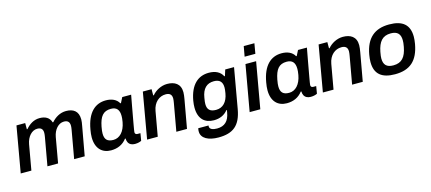

<svg xmlns="http://www.w3.org/2000/svg" viewBox="-62 -1333 4769 2125"><g transform="rotate(-15 2322.0 -270.5)"><path d="M19 0H141L192 -289C207 -373 261 -431 322 -431C361 -431 387 -415 387 -367C387 -354 385 -339 382 -321L325 0H447L498 -289C513 -373 566 -431 628 -431C667 -431 693 -415 693 -366C693 -353 691 -339 688 -321L631 0H752L812 -333C817 -360 821 -383 821 -405C821 -501 763 -538 681 -538C612 -538 555 -502 514 -455H507C490 -513 442 -538 378 -538C311 -538 258 -502 218 -455H211V-526H111Z M1053 12C1127 12 1189 -15 1233 -73H1240C1240 -55 1244 -40 1250 -28C1264 -1 1291 12 1326 12C1361 12 1387 3 1400 -4L1414 -88H1381C1364 -88 1352 -96 1352 -115C1352 -129 1376 -258 1401 -396L1425 -526H1323L1292 -465H1285C1258 -514 1204 -538 1137 -538C1013 -538 922 -456 890 -270C884 -237 881 -208 881 -182C881 -55 950 12 1053 12ZM1107 -93C1037 -93 1008 -125 1008 -192C1008 -210 1010 -232 1017 -269C1039 -381 1078 -433 1167 -433C1233 -433 1262 -396 1262 -327C1262 -310 1261 -290 1255 -257C1236 -152 1179 -93 1107 -93Z M1467 0H1589L1639 -282C1656 -379 1721 -431 1794 -431C1836 -431 1864 -414 1864 -365C1864 -350 1861 -334 1858 -315L1802 0H1924L1982 -324C1987 -353 1991 -379 1991 -403C1991 -501 1924 -538 1839 -538C1770 -538 1704 -501 1666 -455H1659V-526H1559Z M2238 182C2405 182 2491 115 2523 -66L2604 -526H2503L2481 -456H2474C2447 -511 2390 -538 2317 -538C2193 -538 2103 -460 2072 -284C2067 -255 2065 -229 2065 -206C2065 -76 2134 -15 2238 -15C2306 -15 2360 -39 2399 -88H2405C2404 -83 2402 -71 2400 -59C2384 34 2335 82 2248 82C2202 82 2163 70 2163 35C2163 32 2163 31 2164 25H2046C2042 43 2042 53 2042 62C2042 140 2123 182 2238 182ZM2291 -120C2220 -120 2191 -151 2191 -213C2191 -230 2193 -248 2199 -283C2215 -386 2266 -433 2347 -433C2414 -433 2444 -399 2444 -335C2444 -319 2442 -302 2437 -271C2421 -175 2369 -120 2291 -120Z M2747 -607H2870L2890 -723H2768ZM2642 0H2764L2857 -526H2735Z M3067 12C3141 12 3203 -15 3247 -73H3254C3254 -55 3258 -40 3264 -28C3278 -1 3305 12 3340 12C3375 12 3401 3 3414 -4L3428 -88H3395C3378 -88 3366 -96 3366 -115C3366 -129 3390 -258 3415 -396L3439 -526H3337L3306 -465H3299C3272 -514 3218 -538 3151 -538C3027 -538 2936 -456 2904 -270C2898 -237 2895 -208 2895 -182C2895 -55 2964 12 3067 12ZM3121 -93C3051 -93 3022 -125 3022 -192C3022 -210 3024 -232 3031 -269C3053 -381 3092 -433 3181 -433C3247 -433 3276 -396 3276 -327C3276 -310 3275 -290 3269 -257C3250 -152 3193 -93 3121 -93Z M3481 0H3603L3653 -282C3670 -379 3735 -431 3808 -431C3850 -431 3878 -414 3878 -365C3878 -350 3875 -334 3872 -315L3816 0H3938L3996 -324C4001 -353 4005 -379 4005 -403C4005 -501 3938 -538 3853 -538C3784 -538 3718 -501 3680 -455H3673V-526H3573Z M4306 12C4479 12 4572 -71 4605 -255C4610 -285 4613 -312 4613 -337C4613 -474 4536 -538 4383 -538C4217 -538 4117 -455 4085 -271C4080 -241 4077 -213 4077 -188C4077 -52 4154 12 4306 12ZM4314 -88C4237 -88 4203 -123 4203 -196C4203 -213 4205 -234 4212 -270C4234 -381 4279 -438 4375 -438C4452 -438 4485 -401 4485 -329C4485 -311 4484 -291 4477 -256C4456 -143 4410 -88 4314 -88Z"/></g></svg>

Font: Archivo SemiBold
Style: Italic
Weight: 600
Italic angle: -10°
Designer: Hector Gatti
Foundry: Omnibus-Type
Version: Version 2.001